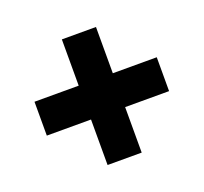

<svg xmlns="http://www.w3.org/2000/svg" viewBox="-92 -703 740 698"><g transform="rotate(-20 278.0 -354.0)"><path d="M344 -418H514V-287H344V-111H212V-287H41V-418H212V-597H344Z"/></g></svg>

Font: Noto Sans Bengali SemiCondensed Black
Style: Regular
Weight: 900
Width: 4
Designer: Joana Ranito - Universal Thirst; Jelle Bosma - Monotype Design Team
Foundry: Universal Thirst ehf.
Version: Version 3.000; ttfautohint (v1.8.4.7-5d5b)